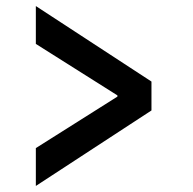

<svg xmlns="http://www.w3.org/2000/svg" viewBox="-20 -651 640 638"><path d="M99.1 -33.1 483.3 -284V-380L99.1 -630.9V-505.1L370.2 -334V-330L99.1 -158.9V-33.1Z"/></svg>

Font: Source Code Variable
Style: Italic
Weight: 400
Italic angle: -11°
Monospace: yes
Designer: Paul D. Hunt, Teo Tuominen
Foundry: Adobe Systems Incorporated
Version: Version 1.005;PS 1.0;hotconv 16.6.54;makeotf.lib2.5.65590